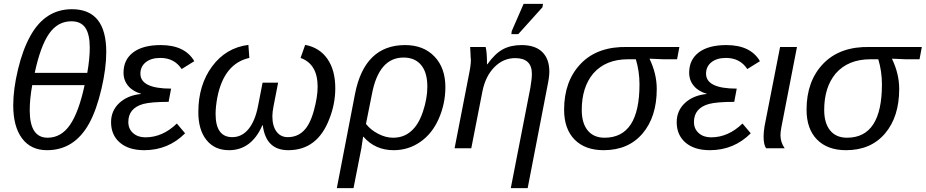

<svg xmlns="http://www.w3.org/2000/svg" viewBox="-20 -773 4826 1001"><path d="M355 -725Q534 -725 534 -502Q534 -417 509 -310Q483 -199 445 -130Q368 10 225 10Q141 10 95 -51.5Q49 -113 49 -224Q49 -308 74 -412Q99 -516 139 -587Q216 -725 355 -725ZM228 -55Q299 -55 345 -122Q391 -189 421 -329H148Q135 -258 135 -198Q135 -55 228 -55ZM352 -662Q281 -662 236 -597.5Q191 -533 161 -393H435Q448 -467 448 -524Q448 -594 425 -628Q402 -662 352 -662Z M738 -57Q828 -57 902 -129L945 -78Q857 10 732 10Q651 10 605 -29.5Q559 -69 559 -136Q559 -196 602 -236Q645 -276 715 -283L716 -284Q673 -296 648.5 -325Q624 -354 624 -394Q624 -462 674.5 -500Q725 -538 818 -538Q944 -538 993 -454L927 -413Q889 -471 816 -471Q768 -471 740 -448.5Q712 -426 712 -389Q712 -311 872 -311L859 -242Q769 -242 727 -231Q649 -209 649 -137Q649 -101 674 -79Q699 -57 738 -57Z M1400 -167Q1400 -116 1421.5 -87Q1443 -58 1480 -58Q1530 -58 1563 -91Q1596 -123 1616 -195Q1636 -267 1636 -321Q1636 -439 1547 -471L1571 -539Q1646 -525 1687 -466Q1728 -407 1728 -313Q1728 -231 1697 -153Q1635 10 1483 10Q1366 10 1350 -120H1348Q1291 10 1174 10Q1099 10 1056.5 -43Q1014 -96 1014 -188Q1014 -330 1086 -427Q1158 -524 1275 -539L1280 -471Q1148 -442 1113 -265Q1104 -216 1104 -179Q1104 -58 1191 -58Q1241 -58 1275.5 -100Q1310 -142 1325 -219L1349 -342H1430L1406 -219Q1400 -188 1400 -167Z M2092 -538Q2188 -538 2245 -478.5Q2302 -419 2302 -319Q2302 -232 2267 -153Q2233 -76 2171 -33Q2109 10 2032 10Q1936 10 1875 -60H1873L1864 0L1823 208H1736L1831 -284Q1881 -538 2092 -538ZM2084 -473Q1955 -473 1919 -282L1888 -127Q1912 -96 1951.5 -75.5Q1991 -55 2029 -55Q2085 -55 2123 -89Q2162 -122 2185 -191Q2208 -260 2208 -321Q2208 -395 2175.5 -434Q2143 -473 2084 -473Z M2731 208H2643L2745 -315Q2753 -361 2753 -388Q2753 -470 2666 -470Q2604 -470 2557.5 -423Q2511 -376 2495 -296L2437 0H2350L2425 -385Q2435 -433 2435 -461Q2435 -462 2434.5 -466.5Q2434 -471 2433.5 -479Q2433 -487 2433 -495Q2431 -527 2431 -528H2512Q2519 -501 2519 -438H2521Q2560 -493 2601 -515.5Q2642 -538 2699 -538Q2770 -538 2807 -502Q2844 -466 2844 -399Q2844 -371 2833 -319ZM2682 -595H2646L2648 -611L2710 -753H2811L2808 -735Z M3127 10Q3030 10 2975.5 -45.5Q2921 -101 2921 -201Q2921 -351 3008.5 -441.5Q3096 -532 3253 -528H3522L3510 -464H3439L3367 -467V-465Q3404 -388 3404 -309Q3404 -164 3330 -77Q3256 10 3127 10ZM3132 -55Q3314 -55 3314 -333Q3314 -401 3295 -464H3254Q3138 -464 3073 -390Q3013 -318 3013 -200Q3013 -131 3044 -93Q3075 -55 3132 -55Z M3687 -57Q3777 -57 3851 -129L3894 -78Q3806 10 3681 10Q3600 10 3554 -29.5Q3508 -69 3508 -136Q3508 -196 3551 -236Q3594 -276 3664 -283L3665 -284Q3622 -296 3597.5 -325Q3573 -354 3573 -394Q3573 -462 3623.5 -500Q3674 -538 3767 -538Q3893 -538 3942 -454L3876 -413Q3838 -471 3765 -471Q3717 -471 3689 -448.5Q3661 -426 3661 -389Q3661 -311 3821 -311L3808 -242Q3718 -242 3676 -231Q3598 -209 3598 -137Q3598 -101 3623 -79Q3648 -57 3687 -57Z M4049 -68Q4049 -31 4071 0H3974Q3961 -19 3961 -61Q3961 -83 3966 -115L4047 -528H4135L4054 -111Q4049 -86 4049 -68Z M4391 10Q4294 10 4239.5 -45.5Q4185 -101 4185 -201Q4185 -351 4272.5 -441.5Q4360 -532 4517 -528H4786L4774 -464H4703L4631 -467V-465Q4668 -388 4668 -309Q4668 -164 4594 -77Q4520 10 4391 10ZM4396 -55Q4578 -55 4578 -333Q4578 -401 4559 -464H4518Q4402 -464 4337 -390Q4277 -318 4277 -200Q4277 -131 4308 -93Q4339 -55 4396 -55Z"/></svg>

Font: Libra Sans
Style: Italic
Weight: 400
Italic angle: -12°
Foundry: Context Ltd
Version: Version 1.002